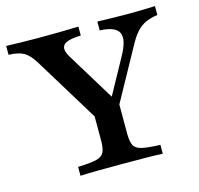

<svg xmlns="http://www.w3.org/2000/svg" viewBox="-96 -664 784 758"><g transform="rotate(-15 296.0 -285.5)"><path d="M288.7 -160.5 96.8 -474.2Q75.8 -508.9 53.6 -521.4Q31.5 -533.9 -8.1 -534.7V-571Q25 -570.2 58.9 -569.4Q92.7 -568.5 127.4 -568.5Q179.8 -568.5 219.4 -569.4Q258.9 -570.2 287.1 -571V-534.7Q232.3 -533.1 216.9 -517.3Q201.6 -501.6 222.6 -466.1L354.8 -250L323.4 -234.7L421.8 -413.7Q455.6 -474.2 441.9 -503.2Q428.2 -532.3 364.5 -534.7V-571Q386.3 -570.2 420.2 -569.4Q454 -568.5 500 -568.5Q526.6 -568.5 550 -569.4Q573.4 -570.2 600 -571V-534.7Q571 -530.6 550.4 -521Q529.8 -511.3 513.7 -493.5Q497.6 -475.8 481.5 -446L324.2 -160.5ZM142.7 0V-36.3Q191.9 -37.9 216.5 -43.5Q241.1 -49.2 249.2 -64.9Q257.3 -80.6 257.3 -112.9V-250.8L318.5 -196.8L363.7 -266.9V-112.9Q363.7 -80.6 371.8 -64.9Q379.8 -49.2 404.8 -43.5Q429.8 -37.9 479 -36.3V0Q452.4 -1.6 407.7 -2Q362.9 -2.4 312.1 -2.4Q258.1 -2.4 213.7 -2Q169.4 -1.6 142.7 0Z"/></g></svg>

Font: Playfair 9pt SemiBold
Style: Regular
Weight: 600
Designer: Claus Eggers Sørensen
Foundry: Claus Eggers Sørensen
Version: Version 2.001;gftools[0.9.30]